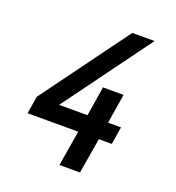

<svg xmlns="http://www.w3.org/2000/svg" viewBox="-133 -841 866 947"><g transform="rotate(20 300.0 -367.5)"><path d="M393 0H285L316 -186H50L65 -278L400 -735H517L182 -278H331L356 -433H464L439 -278H507L492 -186H424Z"/></g></svg>

Font: Iosevka SmBd Ex Obl
Style: Regular
Weight: 600
Width: 7
Italic angle: -9°
Monospace: yes
Designer: Belleve Invis
Foundry: Belleve Invis
Version: Version 32.5.0; ttfautohint (v1.8.4)